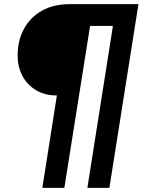

<svg xmlns="http://www.w3.org/2000/svg" viewBox="-20 -725 687 925"><path d="M184 180 254 -265Q196 -265 153.5 -290.5Q111 -316 88 -359.5Q65 -403 65 -457Q65 -531 96 -587Q127 -643 183 -674Q239 -705 315 -705H647L507 180H401L524 -600H414L290 180Z"/></svg>

Font: Nunito Sans ExtraBold
Style: Italic
Weight: 800
Italic angle: -9°
Designer: Vernon Adams
Foundry: Vernon Adams
Version: Version 3.006; ttfautohint (v1.8.3)